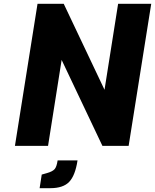

<svg xmlns="http://www.w3.org/2000/svg" viewBox="-20 -762 810 1003"><path d="M176 -742H313L526 -293L597 -742H770L652 0H515L302 -449L231 0H58ZM198 150 226 142Q254 134 265 122Q276 110 281 76H385Q373 155 341.5 188Q310 221 243 221H187Z"/></svg>

Font: Exo ExtraBold
Style: Italic
Weight: 800
Italic angle: -9°
Designer: Natanael Gama
Foundry: Natanael Gama
Version: Version 1.500; ttfautohint (v1.6)